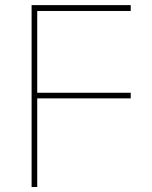

<svg xmlns="http://www.w3.org/2000/svg" viewBox="-20 -748 607 768"><path d="M106.4 0V-727.5H502.9V-704.1H128.9V-377H502.9V-354.5H128.9V0Z"/></svg>

Font: Inter 18pt Thin
Style: Regular
Weight: 250
Designer: Rasmus Andersson
Foundry: rsms
Version: Version 4.001;git-66647c0bb